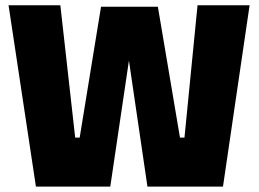

<svg xmlns="http://www.w3.org/2000/svg" viewBox="-20 -694 962 714"><path d="M113.6 0 11.8 -674.5H204.4L259.6 -182.2H276.3L355.7 -668.9H567.1L649.3 -182.2H666L714.6 -674.5H908.2L809.2 0H528.3L456.9 -486.3H462.1L390.1 0Z"/></svg>

Font: TitilliumWeb ExtraLight
Style: Regular
Weight: 400
Designer: Mohamed Gaber, Accademia di Belle Arti di Urbino and others
Foundry: Kief Type Foundry, Accademia di Belle Arti di Urbino and others
Version: Version 3.000; ttfautohint (v1.8.2)